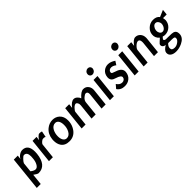

<svg xmlns="http://www.w3.org/2000/svg" viewBox="235 -2080 3670 3670"><g transform="rotate(-45 2069.5 -245.5)"><path d="M156.2 -28.3 132.8 197.3H26.4L98.6 -496.1H206.1L197.3 -414.1Q213.9 -453.1 257.8 -482.9Q301.8 -512.7 342.8 -512.7Q494.1 -511.7 494.1 -316.4Q494.1 -290 491.2 -260.7Q460.9 23.4 252.9 23.4Q223.6 22.5 156.2 -28.3ZM185.5 -309.6 165 -114.3Q221.7 -68.4 263.7 -68.4Q309.6 -68.4 340.8 -129.9Q367.2 -179.7 373 -248Q377 -283.2 377 -306.6Q377 -420.9 298.8 -420.9Q274.4 -420.9 235.4 -377.9Q198.2 -339.8 185.5 -309.6Z M780.3 -383.8Q751 -382.8 720.7 -352.5Q694.3 -326.2 692.4 -311.5L659.2 0H552.7L605.5 -496.1H712.9L703.1 -415Q718.8 -446.3 745.1 -473.6Q775.4 -505.9 799.8 -505.9Q836.9 -505.9 860.4 -496.1L835.9 -372.1Q819.3 -381.8 809.6 -383.8Q805.7 -384.8 780.3 -383.8Z M893.6 -252Q907.2 -379.9 995.1 -452.1Q1068.4 -511.7 1157.2 -511.7Q1238.3 -511.7 1296.9 -460.9Q1364.3 -400.4 1363.3 -291Q1363.3 -272.5 1361.3 -252Q1352.5 -164.1 1299.8 -90.8Q1226.6 10.7 1102.5 10.7Q982.4 10.7 929.7 -69.3Q891.6 -127 891.6 -214.8Q891.6 -234.4 893.6 -252ZM1007.8 -214.8Q1007.8 -151.4 1031.2 -112.3Q1057.6 -67.4 1106.4 -67.4Q1174.8 -67.4 1214.8 -144.5Q1248 -209 1247.1 -285.2Q1247.1 -348.6 1225.6 -387.7Q1199.2 -432.6 1153.3 -432.6Q1082 -432.6 1041 -356.4Q1007.8 -292 1007.8 -214.8Z M2010.7 -338.9Q2011.7 -349.6 2011.7 -360.4Q2011.7 -419.9 1964.8 -419.9Q1940.4 -419.9 1900.4 -385.7Q1852.5 -344.7 1847.7 -296.9L1816.4 0H1704.1L1738.3 -324.2Q1742.2 -361.3 1726.6 -388.7Q1710.9 -416 1689.5 -416Q1659.2 -416 1618.7 -374Q1578.1 -332 1575.2 -305.7L1543 0H1436.5L1488.3 -496.1H1595.7L1585.9 -407.2Q1660.2 -506.8 1725.6 -506.8Q1761.7 -506.8 1794.4 -478Q1827.1 -449.2 1838.9 -412.1Q1924.8 -511.7 1990.2 -511.7Q2058.6 -511.7 2096.7 -457Q2129.9 -408.2 2122.1 -343.8L2085.9 0H1974.6Z M2250 -657.2Q2252.9 -689.5 2276.9 -710.4Q2300.8 -731.4 2331.1 -731.4Q2361.3 -731.4 2380.4 -710.4Q2399.4 -689.5 2396.5 -657.2Q2392.6 -625 2369.1 -603.5Q2345.7 -582 2315.4 -582Q2285.2 -582 2265.6 -603.5Q2246.1 -625 2250 -657.2ZM2252.9 -495.1H2359.4L2307.6 0H2201.2Z M2435.5 -66.4 2499 -140.6Q2543.9 -70.3 2608.4 -71.3Q2640.6 -71.3 2662.1 -89.4Q2683.6 -107.4 2686.5 -134.8Q2691.4 -184.6 2581.1 -217.8Q2526.4 -233.4 2502 -258.8Q2471.7 -292 2477.5 -348.6Q2486.3 -429.7 2543 -474.6Q2592.8 -513.7 2659.2 -513.7H2661.1Q2727.5 -513.7 2807.6 -460L2759.8 -385.7Q2707 -426.8 2659.2 -426.8Q2627 -426.8 2607.4 -409.7Q2587.9 -392.6 2585.9 -371.1Q2583 -343.8 2604.5 -335Q2637.7 -321.3 2668.9 -310.5Q2807.6 -267.6 2797.9 -165Q2789.1 -78.1 2727.5 -29.3Q2672.9 13.7 2594.7 13.7Q2487.3 13.7 2435.5 -66.4Z M2918.9 -657.2Q2921.9 -689.5 2945.8 -710.4Q2969.7 -731.4 3000 -731.4Q3030.3 -731.4 3049.3 -710.4Q3068.4 -689.5 3065.4 -657.2Q3061.5 -625 3038.1 -603.5Q3014.6 -582 2984.4 -582Q2954.1 -582 2934.6 -603.5Q2915 -625 2918.9 -657.2ZM2921.9 -495.1H3028.3L2976.6 0H2870.1Z M3425.8 -320.3Q3426.8 -333 3426.8 -343.8Q3426.8 -420.9 3378.9 -420.9Q3342.8 -420.9 3298.8 -378.4Q3254.9 -335.9 3252 -302.7L3219.7 0H3113.3L3165 -496.1H3272.5L3262.7 -407.2Q3334 -510.7 3397.5 -510.7Q3455.1 -510.7 3495.1 -467.8Q3535.2 -424.8 3535.2 -355.5Q3535.2 -344.7 3534.2 -332L3499 0H3392.6Z M4036.1 -323.2Q4028.3 -243.2 3969.7 -189.9Q3911.1 -136.7 3831.1 -136.7Q3804.7 -136.7 3775.4 -146.5Q3757.8 -130.9 3739.3 -103.5Q3736.3 -72.3 3781.2 -67.4Q3788.1 -66.4 3852.5 -66.4Q3952.1 -66.4 3979.5 -56.6Q4038.1 -38.1 4039.1 35.2Q4039.1 46.9 4038.1 59.6Q4028.3 148.4 3920.9 200.2Q3838.9 239.3 3757.8 239.3Q3682.6 239.3 3640.1 207Q3597.7 174.8 3603.5 117.2Q3608.4 63.5 3704.1 5.9Q3665 5.9 3642.6 -17.6Q3623 -39.1 3626 -68.4Q3627.9 -87.9 3667 -121.1Q3716.8 -165 3720.7 -169.9Q3647.5 -231.4 3658.2 -320.3Q3665 -394.5 3726.1 -449.2Q3787.1 -503.9 3868.2 -503.9Q3961.9 -503.9 4002 -446.3L4138.7 -504.9L4127 -391.6H4028.3Q4038.1 -342.8 4036.1 -323.2ZM3766.6 -320.3Q3762.7 -282.2 3780.3 -250Q3801.8 -212.9 3838.9 -212.9Q3875 -212.9 3901.9 -246.6Q3928.7 -280.3 3933.6 -325.2Q3937.5 -359.4 3915.5 -393.6Q3893.6 -427.7 3857.4 -427.7Q3820.3 -427.7 3793.9 -390.6Q3770.5 -359.4 3766.6 -320.3ZM3762.7 15.6Q3752.9 18.6 3734.4 43.9Q3715.8 69.3 3712.9 92.8Q3711.9 102.5 3711.9 111.3Q3711.9 167 3790 167Q3838.9 167 3884.8 132.8Q3930.7 98.6 3933.6 63.5Q3937.5 33.2 3917 23.4Q3902.3 16.6 3856.4 15.6Z"/></g></svg>

Font: Puritan
Style: BoldItalic
Weight: 700
Version: 2.1